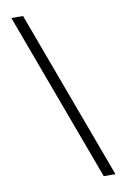

<svg xmlns="http://www.w3.org/2000/svg" viewBox="-117 -1015 833 1263"><g transform="rotate(-10 300.0 -383.0)"><path d="M470 182 52 -948H130L548 182Z"/></g></svg>

Font: Victor Mono Thin
Style: Regular
Weight: 400
Monospace: yes
Version: Version 1.561;gftools[0.9.30]